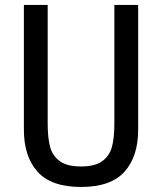

<svg xmlns="http://www.w3.org/2000/svg" viewBox="-20 -750 660 782"><path d="M445.8 -247.8V-730H542.7V-221.2Q542.7 -112.8 487.2 -50.7Q431.7 11.5 310 11.5Q188.3 11.5 132.8 -50.7Q77.3 -112.8 77.3 -221.2V-730H174.2V-247.8Q174.2 -188.2 184.1 -151.7Q194 -115.2 223.6 -93.6Q253.2 -72 310 -72Q366.8 -72 396.4 -93.6Q426 -115.2 435.9 -151.7Q445.8 -188.2 445.8 -247.8Z"/></svg>

Font: Monaspace Neon Var
Style: Regular
Weight: 400
Designer: Riley Cran and the Lettermatic Team
Version: Version 1.000 (Monaspace Neon Var)